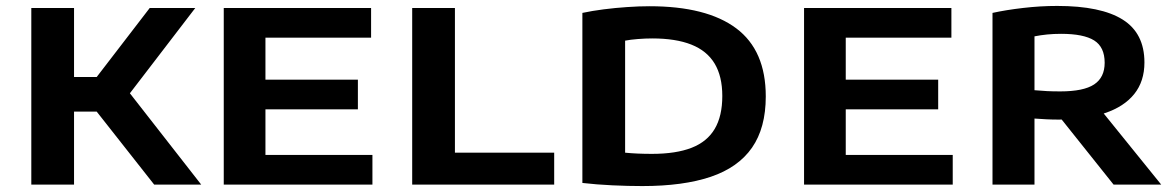

<svg xmlns="http://www.w3.org/2000/svg" viewBox="-20 -622 3962 647"><path d="M499.5 0 260.5 -303.5 484.5 -595H638L403 -288.5L406.5 -322L658 0ZM85.5 0V-595H229.5V0ZM209 -246V-362.5H319.5V-246Z M734 0V-595H1230.5V-495H874.5V-100H1235V0ZM804.5 -253.5V-353.5H1186V-253.5Z M1369 0V-595H1513V-107.5H1847.5V0Z M2144.5 5Q2097 5 2043.5 2.5Q1990 0 1942.5 -5.5V-578.5Q1975 -585.5 2014 -590.5Q2053 -595.5 2093.2 -598.2Q2133.5 -601 2168.5 -601Q2361.5 -601 2461 -526.5Q2560.5 -452 2560.5 -297Q2560.5 -191 2514 -124.2Q2467.5 -57.5 2375 -26.2Q2282.5 5 2144.5 5ZM2177 -103.5Q2258 -103.5 2310.5 -124Q2363 -144.5 2388.5 -187.8Q2414 -231 2414 -298.5Q2414 -365 2388 -408Q2362 -451 2309.5 -471.8Q2257 -492.5 2178 -492.5Q2155.5 -492.5 2129.8 -490.5Q2104 -488.5 2086.5 -485V-107.5Q2106.5 -105.5 2129 -104.5Q2151.5 -103.5 2177 -103.5Z M2689.5 0V-595H3186V-495H2830V-100H3190.5V0ZM2760 -253.5V-353.5H3141.5V-253.5Z M3324.5 0V-578.5Q3370 -588.5 3427.8 -595.2Q3485.5 -602 3542.5 -602Q3690 -602 3763.2 -556Q3836.5 -510 3836.5 -411.5Q3836.5 -348 3802.2 -305.2Q3768 -262.5 3703.2 -240.8Q3638.5 -219 3547 -219Q3526 -219 3506.5 -220Q3487 -221 3466 -222.5V0ZM3732.5 0 3511.5 -277H3669L3893 0ZM3553 -314Q3631.5 -314 3667 -337.5Q3702.5 -361 3702.5 -410.5Q3702.5 -463.5 3667 -485.8Q3631.5 -508 3555.5 -508Q3531 -508 3508.5 -505.8Q3486 -503.5 3466 -499.5V-318Q3490 -316 3508.2 -315Q3526.5 -314 3553 -314Z"/></svg>

Font: Encode Sans SC Expanded SemiBold
Style: Regular
Weight: 600
Width: 7
Designer: Multiple Designers
Foundry: Impallari Type
Version: Version 3.002